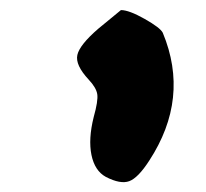

<svg xmlns="http://www.w3.org/2000/svg" viewBox="-20 -214 408 381"><path d="M175 -157 220 -194Q236 -194 267 -176.5Q298 -159 303 -149Q357 -19 276 105Q254 139 236.5 145.5Q219 152 190 137Q168 125 161.5 93.5Q155 62 166 18Q175 -14 173 -27Q171 -40 156 -56Q129 -85 133.5 -105Q138 -125 175 -157Z"/></svg>

Font: Beth Ellen
Style: Regular
Weight: 400
Designer: Alyson Diaz
Version: Version 2.000